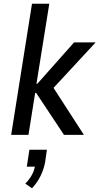

<svg xmlns="http://www.w3.org/2000/svg" viewBox="-20 -725 534 1032"><path d="M40 0 152 -705H245L176 -275H181L378 -497H494L257 -241L252 -277L431 0H324L174 -226H169L133 0ZM152 287 116 262Q138 240 152 214Q166 188 169 160L180 171H124L138 80H232L223 144Q216 184 198 220.5Q180 257 152 287Z"/></svg>

Font: Nunito Sans 7pt Condensed Medium
Style: Italic
Weight: 500
Width: 3
Italic angle: -9°
Designer: Vernon Adams
Foundry: Vernon Adams
Version: Version 3.101;gftools[0.9.27]